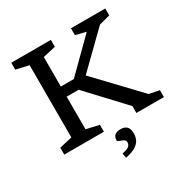

<svg xmlns="http://www.w3.org/2000/svg" viewBox="-204 -881 1246 1280"><g transform="rotate(-30 419.0 -241.5)"><path d="M262 -631.5V-404.5H362L594.5 -634.5L514.5 -654V-707H778.5V-654L694.5 -631.5L442.5 -385.5L744 -68.5L822 -53V0H610V-53L354 -326.5H262V-75.5L360 -53V0H55V-53L153 -75.5V-631.5L55 -654V-707H360V-654ZM395 188Q435 180.5 448 168.8Q461 157 461 139Q461 124 446.8 116.5Q432.5 109 418.2 104.5Q404 100 404 93.5Q404 68 418.5 54.2Q433 40.5 465.5 40.5Q493.5 40.5 510.5 56.2Q527.5 72 527.5 110.5Q527.5 133 518 155.2Q508.5 177.5 481.5 195.5Q454.5 213.5 402 224Z"/></g></svg>

Font: Newsreader 6pt
Style: Regular
Weight: 400
Designer: Hugues Gentile
Foundry: Production Type
Version: Version 1.003; ttfautohint (v1.8.3)